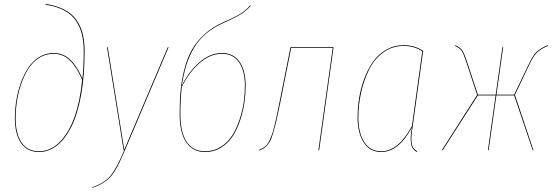

<svg xmlns="http://www.w3.org/2000/svg" viewBox="-20 -754 2794 964"><path d="M175.8 9.3Q116.7 9.3 85.7 -35.6Q54.7 -80.6 54.7 -159.7Q54.7 -203.1 61.5 -247.6Q68.4 -292 83.7 -335.4Q99.1 -378.9 121.1 -412.6Q143.1 -446.3 176 -467Q209 -487.8 248 -487.8Q298.8 -487.8 333.5 -453.6Q368.2 -419.4 394 -358.9Q400.4 -423.8 400.4 -496.6Q400.4 -544.4 391.4 -581.3Q382.3 -618.2 361.3 -649.7Q340.3 -681.2 302 -701.7Q263.7 -722.2 208 -730.5L209.5 -734.4Q265.1 -725.6 304 -705.1Q342.8 -684.6 364.5 -652.8Q386.2 -621.1 395.5 -583.5Q404.8 -545.9 404.8 -496.6Q404.8 -373.5 387 -276.1Q369.1 -178.7 337.9 -116.9Q306.6 -55.2 265.4 -22.9Q224.1 9.3 175.8 9.3ZM175.8 5.4Q235.4 5.4 281.7 -43Q328.1 -91.3 355.5 -170.7Q382.8 -250 392.6 -353Q366.7 -414.6 332.3 -449.2Q297.9 -483.9 248 -483.9Q209 -483.9 176.5 -463.1Q144 -442.4 122.8 -409.2Q101.6 -376 86.7 -333Q71.8 -290 65.2 -246.3Q58.6 -202.6 58.6 -159.7Q58.6 -82 88.4 -38.3Q118.2 5.4 175.8 5.4Z M826.7 -517.1 607.4 0Q591.3 38.1 580.3 61Q569.3 84 555.2 106.7Q541 129.4 525.9 143.1Q510.7 156.7 490.5 168.5Q470.2 180.2 443.4 189.5V186Q469.7 177.2 489.5 165.5Q509.3 153.8 523.7 140.6Q538.1 127.4 552 104.7Q565.9 82 576.7 60.1Q587.4 38.1 603.5 0H600.6L517.1 -517.1H521L604 -2.4L822.3 -517.1Z M1094.2 -487.8Q1152.3 -487.8 1182.9 -443.8Q1213.4 -399.9 1213.4 -324.2Q1213.4 -283.7 1207.5 -241.2Q1201.7 -198.7 1186.8 -153.1Q1171.9 -107.4 1149.7 -72Q1127.4 -36.6 1091.1 -13.7Q1054.7 9.3 1009.3 9.3Q947.8 9.3 914.8 -39.6Q881.8 -88.4 881.8 -182.1Q881.8 -249 887.2 -303Q892.6 -356.9 907 -411.1Q921.4 -465.3 945.3 -506.8Q969.2 -548.3 1008.5 -583.7Q1047.9 -619.1 1100.6 -642.1Q1153.8 -665 1183.8 -682.9Q1213.9 -700.7 1236.3 -727.5L1238.3 -724.1Q1214.8 -697.8 1186.5 -680.7Q1158.2 -663.6 1103 -639.2Q1052.2 -617.2 1014.6 -585.2Q977.1 -553.2 953.1 -512Q929.2 -470.7 915.3 -425.8Q901.4 -380.9 893.1 -324.7Q927.7 -394 981 -440.9Q1034.2 -487.8 1094.2 -487.8ZM1009.3 5.4Q1053.7 5.4 1089.4 -17.3Q1125 -40 1146.7 -75Q1168.5 -109.9 1183.3 -155.3Q1198.2 -200.7 1203.9 -242.7Q1209.5 -284.7 1209.5 -324.7Q1209.5 -397.9 1180.2 -440.9Q1150.9 -483.9 1094.2 -483.9Q1034.7 -483.9 981.2 -436.3Q927.7 -388.7 892.6 -317.4Q885.7 -251.5 885.7 -182.1Q885.7 -89.8 917.2 -42.2Q948.7 5.4 1009.3 5.4Z M1654.8 -517.1 1582.5 0H1578.6L1650.4 -513.2H1441.9L1386.7 -236.3Q1374.5 -177.2 1367.2 -145.3Q1359.9 -113.3 1350.8 -83.5Q1341.8 -53.7 1332.5 -39.3Q1323.2 -24.9 1311.3 -14.6Q1299.3 -4.4 1281.7 1.5V-2.4Q1293.9 -6.8 1303 -12.9Q1312 -19 1319.6 -27.1Q1327.1 -35.2 1333.7 -49.8Q1340.3 -64.5 1345.7 -79.1Q1351.1 -93.8 1357.4 -120.1Q1363.8 -146.5 1369.1 -171.4Q1374.5 -196.3 1382.8 -237.8L1438.5 -517.1Z M2006.3 -527.3Q2062 -527.3 2104.5 -498.5L2052.2 -120.1Q2043 -67.9 2046.6 -37.8Q2050.3 -7.8 2074.7 5.4L2073.2 9.3Q2047.9 -3.9 2043.5 -35.2Q2039.1 -66.4 2046.9 -106.9Q2046.9 -108.9 2047.1 -110.1Q2047.4 -111.3 2047.4 -112.8Q1981 9.3 1894 9.3Q1836.9 9.3 1806.2 -38.3Q1775.4 -85.9 1775.4 -164.6Q1775.4 -213.9 1783.4 -263.2Q1791.5 -312.5 1809.6 -360.6Q1827.6 -408.7 1853.8 -445.3Q1879.9 -481.9 1919.4 -504.6Q1959 -527.3 2006.3 -527.3ZM2006.3 -523.4Q1948.7 -523.4 1903.3 -489.7Q1857.9 -456.1 1831.8 -401.9Q1805.7 -347.7 1792.5 -286.9Q1779.3 -226.1 1779.3 -164.6Q1779.3 -87.4 1808.8 -41Q1838.4 5.4 1894 5.4Q1980.5 5.4 2048.3 -121.6L2100.1 -496.6Q2059.6 -523.4 2006.3 -523.4Z M2730.5 -527.3 2731 -523.4Q2695.8 -508.8 2677 -491.2Q2658.2 -473.6 2636.2 -426.8L2565.4 -277.3L2658.2 0H2654.3L2561.5 -274.9H2472.2L2433.6 0H2429.7L2468.3 -274.9H2379.4L2203.1 0H2198.2L2375.5 -277.3L2318.8 -449.2Q2306.6 -486.8 2297.1 -499.8Q2287.6 -512.7 2265.1 -523.4L2266.1 -527.3Q2289.6 -516.6 2299.6 -502.9Q2309.6 -489.3 2322.3 -451.7L2379.4 -278.8H2468.8L2502.4 -517.1H2506.3L2472.7 -278.8H2561.5L2632.8 -427.7Q2655.3 -476.1 2674.6 -494.1Q2693.8 -512.2 2730.5 -527.3Z"/></svg>

Font: Fira Sans Compressed Four
Style: Italic
Weight: 100
Width: 3
Italic angle: -8°
Designer: Carrois Corporate & Edenspiekermann AG
Foundry: Carrois Corporate GbR & Edenspiekermann AG
Version: Version 4.203;PS 004.203;hotconv 1.0.88;makeotf.lib2.5.64775